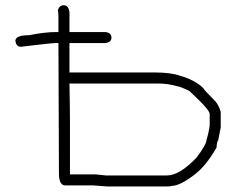

<svg xmlns="http://www.w3.org/2000/svg" viewBox="-20 -709 879 714"><path d="M216.8 -689.5Q234.9 -689.5 238.3 -664.1V-589.8H373Q394.5 -586.4 394.5 -568.4Q394.5 -552.7 373 -548.8H238.3V-439.5H554.7Q614.3 -439.5 648.4 -427.7Q705.6 -411.6 736.3 -380.9Q736.3 -377 781.2 -332Q793.9 -316.9 800.8 -293V-234.4Q800.8 -232.9 791 -185.5Q787.1 -185.5 785.2 -160.2Q747.1 -93.8 707 -62.5Q650.4 -17.6 617.2 -17.6Q616.7 -15.6 597.7 -15.6H378.9Q331.5 -19.5 326.2 -19.5H222.7Q199.2 -19.5 199.2 -64.5Q199.2 -185.5 197.3 -548.8H185.5Q170.9 -548.8 58.6 -535.2H56.6Q41 -535.2 37.1 -556.6Q37.1 -578.1 87.9 -578.1Q147.5 -589.8 187.5 -589.8H197.3V-650.4Q197.3 -658.7 195.3 -671.9Q201.7 -689.5 216.8 -689.5ZM238.3 -398.4Q240.2 -301.8 240.2 -248V-60.5H335.9Q339.8 -60.5 373 -56.6H601.6Q647.5 -56.6 710.9 -123Q748 -171.9 748 -189.5Q755.9 -213.9 759.8 -242.2V-285.2Q759.8 -301.3 683.6 -371.1Q646.5 -388.7 636.7 -388.7Q605.5 -398.4 566.4 -398.4Z"/></svg>

Font: CEF Fonts CJK
Style: Regular
Weight: 400
Designer: PartyBoss (派对大魔王)
Version: Release 2.25